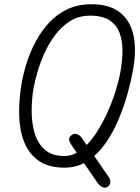

<svg xmlns="http://www.w3.org/2000/svg" viewBox="-20 -792 663 907"><path d="M285 0Q208 0 161.5 -33.5Q115 -67 93.5 -123Q72 -179 70.5 -249Q69 -319 81 -391Q89 -440 105.5 -493Q122 -546 148.5 -595.5Q175 -645 212 -685Q249 -725 298.5 -748.5Q348 -772 411 -772Q496 -772 545 -734.5Q594 -697 610 -627.5Q626 -558 608 -460Q600 -413 583.5 -353Q567 -293 541.5 -231Q516 -169 479.5 -116.5Q443 -64 394.5 -32Q346 0 285 0ZM284 -55Q325 -55 362 -83Q399 -111 430 -157Q461 -203 485.5 -256.5Q510 -310 526 -362Q542 -414 549 -453Q558 -504 558.5 -551Q559 -598 545 -636Q531 -674 497.5 -696Q464 -718 405 -718Q353 -718 312.5 -693Q272 -668 242 -628.5Q212 -589 191 -543Q170 -497 157.5 -453.5Q145 -410 139 -379Q130 -327 129.5 -270.5Q129 -214 143 -165Q157 -116 191 -85.5Q225 -55 284 -55ZM487 91Q476 98 463 91.5Q450 85 441 72L317 -108Q307 -122 306.5 -133Q306 -144 316 -152Q329 -163 343 -158.5Q357 -154 366 -141L494 45Q502 55 501 69.5Q500 84 487 91Z"/></svg>

Font: Edu VIC WA NT Beginner
Style: Regular
Weight: 400
Designer: Tina and Corey Anderson
Foundry: Google for Education
Version: Version 1.003